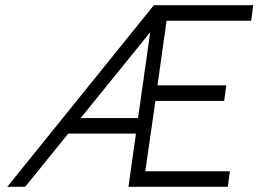

<svg xmlns="http://www.w3.org/2000/svg" viewBox="-20 -720 996 740"><path d="M573 -700 8 0H77L243 -205H504L475 0H858L866 -60H540L579 -331H844L852 -391H587L622 -640H948L956 -700ZM559 -596 512 -265H291Z"/></svg>

Font: Unageo
Style: Light-Italic
Weight: 300
Designer: Richard Sepsi
Foundry: Richard Sepsi
Version: Version 2.000